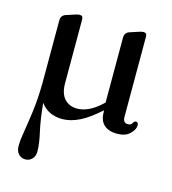

<svg xmlns="http://www.w3.org/2000/svg" viewBox="-104 -547 771 861"><g transform="rotate(15 281.5 -116.0)"><path d="M459 11Q421 11 399.2 -8Q377.5 -27 377 -64L376 -75.5Q326 -30 284.5 -9.5Q243 11 205.5 11Q139 11 104 -37.5Q111.5 40.5 123.5 92.8Q135.5 145 135.5 181Q135.5 202.5 122.8 215.5Q110 228.5 92 228.5Q72.5 228.5 60 215Q47.5 201.5 47.5 178Q47.5 150 54.8 108Q62 66 69.5 9Q77 -48 78 -122Q78 -124 78 -127V-413Q78 -435.5 98 -443L134.5 -455Q151 -461 160.5 -461Q176 -461 176 -444V-148Q176 -100 198.2 -75.8Q220.5 -51.5 257.5 -51.5Q281.5 -51.5 308.5 -63.5Q335.5 -75.5 365 -102.5L374 -111V-412.5Q374 -435 394.5 -442.5L431 -454.5Q447.5 -460.5 457 -460.5Q472.5 -460.5 472.5 -443.5V-71Q472.5 -43 494.5 -43Q510 -43 515 -53.2Q520 -63.5 527 -63.5Q539.5 -63.5 539.5 -49Q539 -29 518.2 -9Q497.5 11 459 11Z"/></g></svg>

Font: Fraunces 72pt S050
Style: Regular
Weight: 400
Version: Version 1.000; ttfautohint (v1.8.3)